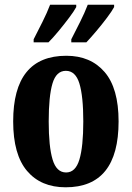

<svg xmlns="http://www.w3.org/2000/svg" viewBox="-20 -786 560 816"><path d="M259 10Q154 10 95 -59.5Q36 -129 36 -270Q36 -549 262 -549Q365 -549 424.5 -480Q484 -411 484 -270Q484 10 259 10ZM261 -53Q301 -53 317.5 -108Q334 -163 334 -270Q334 -377 317.5 -431Q301 -485 260 -485Q219 -485 203 -431Q187 -377 187 -270Q187 -163 203.5 -108Q220 -53 261 -53ZM283 -619Q301 -654 320.5 -693Q340 -732 353 -766H465V-756Q456 -739 435 -711Q414 -683 389.5 -654Q365 -625 347 -606H283ZM123 -619Q141 -654 160.5 -693Q180 -732 193 -766H304V-756Q295 -739 274 -711Q253 -683 229 -654Q205 -625 186 -606H123Z"/></svg>

Font: Noto Serif Myanmar ExtraCondensed ExtraBold
Style: Regular
Weight: 800
Width: 2
Designer: Ben Mitchell and the Monotype Design Team
Foundry: Monotype Imaging Inc.
Version: Version 2.106; ttfautohint (v1.8.4.7-5d5b)